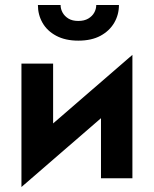

<svg xmlns="http://www.w3.org/2000/svg" viewBox="-20 -715 617 770"><path d="M223 -695Q223 -679 231 -664.5Q239 -650 254.5 -640.5Q270 -631 294 -631Q318 -631 334 -640.5Q350 -650 358 -664.5Q366 -679 366 -695H457Q457 -656 438 -623.5Q419 -591 383 -571.5Q347 -552 294 -552Q242 -552 205.5 -571.5Q169 -591 150.5 -623.5Q132 -656 132 -695ZM66 35V-460H193V-220L511 -495V0H385V-241Z"/></svg>

Font: Venryn Sans SemiBold
Style: Regular
Weight: 600
Designer: Owen Earl, indestructible type* (font) & Cristiano Sobral (main changes)
Version: Version 3.60;October 28, 2020;FontCreator 13.0.0.2681 64-bit